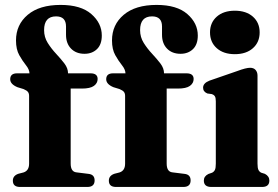

<svg xmlns="http://www.w3.org/2000/svg" viewBox="-20 -742 1105 762"><path d="M260.5 -93Q260.5 -60.5 283 -58L331 -52Q355.5 -49.5 355.5 -26Q355.5 0 326.5 0H59.5Q31 0 31 -25Q31 -45 53.5 -52.5L73 -57.5Q95.5 -64.5 95.5 -92.5V-361.5Q95.5 -371 91 -377Q86.5 -383 73.5 -388.5L49 -396Q20.5 -408 20.5 -427.5Q20.5 -451 48 -451H97Q96.5 -466.5 83 -483.2Q69.5 -500 56.5 -523Q43.5 -546 43.5 -581.5Q43.5 -644 90 -683.2Q136.5 -722.5 220.5 -722.5Q301 -722.5 342.5 -686.2Q384 -650 384 -601Q384 -565.5 364.8 -547Q345.5 -528.5 315.5 -528.5Q282 -528.5 262 -549Q242 -569.5 242 -604V-637Q242 -677 202.5 -677Q155 -677 155 -622.5Q155 -594.5 169.5 -571.5Q184 -548.5 202.8 -528.5Q221.5 -508.5 235.8 -489.8Q250 -471 250 -451H339Q367.5 -451 367.5 -428.5Q367.5 -412 352.8 -401.2Q338 -390.5 305 -390.5H260.5ZM641.5 -93Q641.5 -60.5 664 -58L712 -52Q736.5 -49.5 736.5 -26Q736.5 0 707.5 0H440.5Q412 0 412 -25Q412 -45 434.5 -52.5L454 -57.5Q476.5 -64.5 476.5 -92.5V-361.5Q476.5 -371 472 -377Q467.5 -383 454.5 -388.5L430 -396Q401.5 -408 401.5 -427.5Q401.5 -451 429 -451H478Q477.5 -466.5 464 -483.2Q450.5 -500 437.5 -523Q424.5 -546 424.5 -581.5Q424.5 -644 471 -683.2Q517.5 -722.5 601.5 -722.5Q682 -722.5 723.5 -686.2Q765 -650 765 -601Q765 -565.5 745.8 -547Q726.5 -528.5 696.5 -528.5Q663 -528.5 643 -549Q623 -569.5 623 -604V-637Q623 -677 583.5 -677Q536 -677 536 -622.5Q536 -594.5 550.5 -571.5Q565 -548.5 583.8 -528.5Q602.5 -508.5 616.8 -489.8Q631 -471 631 -451H720Q748.5 -451 748.5 -428.5Q748.5 -412 733.8 -401.2Q719 -390.5 686 -390.5H641.5ZM912 -527Q867 -527 840.2 -550.8Q813.5 -574.5 813.5 -613.5Q813.5 -652 840.2 -675.8Q867 -699.5 912 -699.5Q957 -699.5 983.8 -675.8Q1010.5 -652 1010.5 -613.5Q1010.5 -574.5 983.8 -550.8Q957 -527 912 -527ZM1002 -442V-92.5Q1002 -75 1005.8 -67.5Q1009.5 -60 1017 -56.5L1031.5 -52Q1049 -42.5 1049 -25.5Q1049 0 1020 0H818.5Q789 0 789 -25.5Q789 -42.5 807 -51.5L821.5 -56.5Q829 -60 832.8 -67.5Q836.5 -75 836.5 -92.5V-340Q836.5 -354.5 832.5 -360.2Q828.5 -366 821 -368.5L803 -371Q786 -378 786 -394Q786 -412 811.5 -422L921.5 -460Q956 -473 972.5 -473Q987 -473 994.5 -464.2Q1002 -455.5 1002 -442Z"/></svg>

Font: Fraunces 72pt Soft
Style: Bold
Weight: 700
Version: Version 1.000;[b76b70a41]